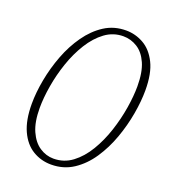

<svg xmlns="http://www.w3.org/2000/svg" viewBox="-135 -822 820 930"><g transform="rotate(20 275.5 -356.5)"><path d="M235 11Q183 11 140 -15Q97 -41 72 -95.5Q47 -150 47 -234Q47 -292 59.5 -359Q72 -426 96.5 -490.5Q121 -555 158.5 -608Q196 -661 245 -692.5Q294 -724 356 -724Q404 -724 446.5 -700Q489 -676 515.5 -623Q542 -570 542 -483Q542 -427 530.5 -361Q519 -295 495.5 -229.5Q472 -164 435.5 -109.5Q399 -55 349 -22Q299 11 235 11ZM236 -20Q290 -20 332.5 -52Q375 -84 406.5 -136.5Q438 -189 458.5 -251.5Q479 -314 489 -376Q499 -438 499 -488Q499 -561 479 -606Q459 -651 425.5 -672Q392 -693 353 -693Q301 -693 259 -662Q217 -631 185 -579.5Q153 -528 132 -466.5Q111 -405 100.5 -342.5Q90 -280 90 -228Q90 -156 110.5 -110Q131 -64 164.5 -42Q198 -20 236 -20Z"/></g></svg>

Font: Noto Serif ExtraCondensed ExtraLight
Style: Italic
Weight: 200
Width: 2
Italic angle: -12°
Designer: Monotype Design Team
Foundry: Monotype Imaging Inc.
Version: Version 2.014; ttfautohint (v1.8.4.7-5d5b)